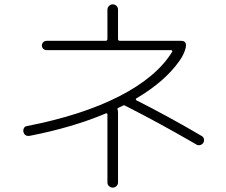

<svg xmlns="http://www.w3.org/2000/svg" viewBox="-20 -812 1040 884"><path d="M116.2 -186.5Q92.8 -183.6 87.9 -205.1Q85.9 -213.9 90.3 -222.2Q94.7 -230.5 103.5 -231.4Q358.4 -281.2 529.8 -369.1Q701.2 -457 772.5 -573.2Q774.4 -575.2 772.9 -578.1Q771.5 -581.1 767.6 -581.1H195.3Q186.5 -581.1 179.7 -586.9Q172.9 -592.8 172.9 -602.1Q172.9 -611.3 179.2 -617.7Q185.5 -624 195.3 -624H465.8Q474.6 -624 474.6 -632.8V-767.6Q474.6 -777.3 481.9 -784.7Q489.3 -792 499 -792Q508.8 -792 516.1 -785.2Q523.4 -778.3 523.4 -767.6V-632.8Q523.4 -624 532.2 -624H814.5Q850.6 -624 827.1 -568.4Q819.3 -549.8 806.6 -532.2Q739.3 -436.5 608.4 -359.4Q602.5 -355.5 607.4 -350.6Q761.7 -272.5 909.2 -185.5Q917 -181.6 918.9 -171.9Q920.9 -162.1 916 -154.3Q911.1 -146.5 900.9 -144Q890.6 -141.6 882.8 -147.5Q719.7 -242.2 564.5 -321.3L559.6 -323.2Q551.8 -329.1 546.9 -326.2Q543 -324.2 535.2 -320.3Q527.3 -316.4 524.4 -315.4Q518.6 -312.5 522.5 -303.7Q523.4 -300.8 523.4 -295.9V28.3Q523.4 38.1 516.1 44.9Q508.8 51.8 499 51.8Q489.3 51.8 481.9 44.9Q474.6 38.1 474.6 28.3V-284.2Q474.6 -292 467.8 -290Q312.5 -224.6 116.2 -186.5Z"/></svg>

Font: Rounded Mgen+ 2m light
Style: Regular
Weight: 200
Designer: [Source Han Sans]
Ryoko NISHIZUKA  (kana & ideographs); Paul D. Hunt (Latin, Greek & Cyrillic); Wenlong ZHANG  (bopomofo
Version: Version 1.059.20150602